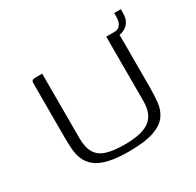

<svg xmlns="http://www.w3.org/2000/svg" viewBox="-122 -664 817 802"><g transform="rotate(-30 286.5 -263.0)"><path d="M493 -188Q493 -150 489.5 -115Q486 -80 467 -53.5Q448 -27 405 -12Q362 3 284 3Q223 3 184 -7Q145 -17 124 -35Q103 -53 93.5 -76Q84 -99 82 -127Q80 -155 80 -184V-429Q80 -442 80.5 -448.5Q81 -455 86.5 -457.5Q92 -460 102 -460H132V-149Q132 -104 147.5 -78Q163 -52 196.5 -41.5Q230 -31 284 -31Q367 -31 404 -58.5Q441 -86 441 -150V-460H470Q481 -460 486 -457.5Q491 -455 492 -448.5Q493 -442 493 -429ZM463 -437 459 -460H480Q496 -460 504.5 -468.5Q513 -477 516 -488Q519 -499 519 -506V-529H551V-509Q551 -473 528 -454Q505 -435 463 -437Z"/></g></svg>

Font: Genos Thin Light
Style: Regular
Weight: 300
Version: Version 1.010